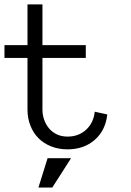

<svg xmlns="http://www.w3.org/2000/svg" viewBox="-20 -657 586 859"><path d="M460 -145Q452.1 -73.2 403.6 -31Q355 11.2 282.2 11.2Q242.2 11.2 209 -2Q175.8 -15.1 152.3 -38.6Q128.9 -62 116 -95Q103 -127.9 103 -167V-397.9H0V-455.1H103V-637.2H169.9V-455.1H363.8V-397.9H169.9V-167Q169.9 -142.1 178 -120.1Q186 -98.1 200.4 -81.5Q214.8 -64.9 235.4 -55.4Q255.9 -45.9 282.2 -45.9Q332 -45.9 365.5 -76.9Q398.9 -107.9 403.8 -157.2ZM297.9 50.8 213.9 182.1H151.9L192.9 50.8Z"/></svg>

Font: Anonymous Pro
Style: Regular
Weight: 400
Monospace: yes
Designer: Mark Simonson
Version: Version 1.003